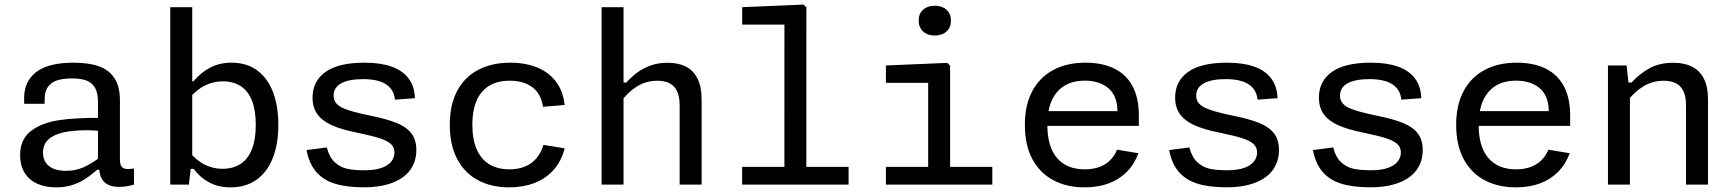

<svg xmlns="http://www.w3.org/2000/svg" viewBox="-20 -796 7480 828"><path d="M497.2 -363.2V-108.5Q497.2 -89.5 502.7 -80Q508.2 -70.5 521.1 -68Q534 -65.5 557.8 -69.2V0Q524 10 493.8 10Q460.8 10 441.8 -1.7Q422.8 -13.3 415.2 -32.6Q407.5 -51.8 407.5 -77.8L402.5 -86.7V-357.5Q402.5 -397.3 388.6 -419.5Q374.7 -441.7 350 -449.8Q325.3 -458 288.2 -457.8Q252.5 -457.5 227.5 -449.8Q202.5 -442 187.8 -422.8Q173 -403.5 172.7 -370.7L172.3 -348.5H84.2V-375.3Q84.2 -445 136.2 -485.3Q188.2 -525.7 298 -525.7Q363.2 -525.7 407 -509.9Q450.8 -494.2 474 -458.3Q497.2 -422.5 497.2 -363.2ZM355.2 -234.3Q293.8 -234.3 252 -224.7Q210.2 -215 187.8 -193.8Q165.3 -172.5 165.3 -137.8Q165.3 -112.7 177.1 -95.1Q188.8 -77.5 211.1 -68.4Q233.3 -59.3 264.3 -59.3Q306 -59.3 340.8 -74.8Q375.7 -90.3 415 -120.5L417.5 -64H398.8L390 -56.2Q364.5 -34.7 341.8 -20.6Q319 -6.5 288.7 2.8Q258.3 12 221.8 12Q174.3 12 139.3 -4.4Q104.3 -20.8 85.5 -51.9Q66.7 -83 66.7 -126.5Q66.7 -195.5 113.5 -231.1Q160.3 -266.7 234.5 -277.7Q308.7 -288.7 413.8 -287.5L439.3 -227.8Q417.3 -230.8 396.2 -232.6Q375.2 -234.3 355.2 -234.3Z M805.2 -92.5 794.7 0H714.3V-765H809V-92.5ZM975.2 12Q921.5 12 881.9 -9.4Q842.3 -30.8 815.3 -67.8H793.2V-144.3Q827.2 -103.5 863.2 -85.8Q899.3 -68 939 -68Q985.3 -68 1017.4 -89Q1049.5 -110 1066.2 -152.2Q1083 -194.5 1083 -257.7Q1083 -319.8 1066.8 -361.4Q1050.5 -403 1018.8 -424.1Q987 -445.2 940.3 -445.2Q900.5 -445.2 864.5 -427.7Q828.5 -410.2 793.2 -369.3V-445.7H814.8Q845.3 -482.8 885.8 -504.2Q926.2 -525.7 979.2 -525.7Q1043.3 -525.7 1088.4 -492.9Q1133.5 -460.2 1156.9 -400Q1180.3 -339.8 1180.3 -257.7Q1180.3 -174.2 1156.1 -113.6Q1131.8 -53 1085.7 -20.5Q1039.5 12 975.2 12Z M1769.3 -372.5 1683.3 -366.3Q1678.7 -410.5 1644.3 -432.7Q1610 -454.8 1545.3 -454.8Q1485.2 -454.8 1451.9 -436.9Q1418.7 -419 1418.7 -383.5Q1418.7 -363.3 1430.6 -349.8Q1442.5 -336.2 1468.4 -326Q1494.3 -315.8 1542.3 -304.8Q1567.5 -299.5 1574.5 -297.8Q1649.2 -282.7 1691.1 -265.5Q1733 -248.3 1754.2 -220.7Q1775.5 -193 1775.5 -149Q1775.5 -100.2 1749.8 -64.1Q1724.2 -28 1673.2 -8.2Q1622.3 11.7 1548.2 11.7Q1474.8 11.7 1424.7 -3.8Q1374.5 -19.2 1343.9 -54.4Q1313.3 -89.7 1302 -148.8L1389.2 -160.2Q1400.3 -117.7 1423.9 -96.1Q1447.5 -74.5 1477.3 -68.1Q1507.2 -61.7 1552.3 -61.7Q1596.5 -61.7 1625.4 -72Q1654.3 -82.3 1667.8 -99.8Q1681.2 -117.2 1681.2 -138.3Q1681.2 -160.2 1666.6 -174.2Q1652 -188.2 1620.6 -198.8Q1589.2 -209.3 1527.5 -222.3L1515.8 -224.7Q1451 -237.8 1410.2 -256.3Q1369.5 -274.8 1348.7 -303.5Q1327.8 -332.2 1327.8 -375.2Q1327.8 -446 1383.7 -485.8Q1439.5 -525.7 1552.2 -525.7Q1620.5 -525.7 1668.2 -508.9Q1716 -492.2 1741.8 -458Q1767.7 -423.8 1769.3 -372.5Z M2175.8 12Q2099.2 12 2041.4 -18.8Q1983.7 -49.5 1951.7 -110.2Q1919.7 -170.8 1919.7 -257.8Q1919.7 -345.3 1952.3 -405.4Q1985 -465.5 2043.8 -495.6Q2102.7 -525.7 2180.8 -525.7Q2244.8 -525.7 2295.4 -505.5Q2346 -485.3 2377.2 -444.4Q2408.5 -403.5 2415 -343.3L2321.7 -335.5Q2312.8 -392.7 2275.2 -420.3Q2237.5 -448 2178.3 -448Q2099.2 -448 2058.1 -399.3Q2017 -350.7 2017 -257.8Q2017 -194 2036.2 -151Q2055.5 -108 2091.3 -86.8Q2127.2 -65.7 2176.7 -65.7Q2232.8 -65.7 2270.2 -92.2Q2307.5 -118.8 2323.7 -171.2L2415 -156.3Q2401.2 -101 2367.2 -63.2Q2333.3 -25.3 2284.4 -6.7Q2235.5 12 2175.8 12Z M2574.3 0V-765H2669V0ZM2911 0V-342.3Q2911 -382 2898.5 -405.4Q2886 -428.8 2864.8 -438.3Q2843.7 -447.8 2815.5 -447.8Q2766.3 -447.8 2726.2 -422.8Q2686.2 -397.7 2654 -352.5V-440H2680.8Q2704 -465.2 2728.8 -483.6Q2753.7 -502 2786.2 -513.7Q2818.8 -525.3 2859 -525.3Q2905.2 -525.3 2937.8 -508.8Q2970.3 -492.2 2988 -457.2Q3005.7 -422.2 3005.7 -367.7V0Z M3180.5 -76.5H3639.5V0H3180.5ZM3362.7 0 3362.8 -719.7 3385.3 -689.8H3180.7V-765L3445.2 -776.2L3457.5 -764.3L3457.3 0Z M3982.7 0V-468.3L4005.2 -438.5H3800.5V-513.7L4065 -524.8L4077.3 -513V0ZM3800.5 -76.5H4259.3V0H3800.5ZM3941.7 -707.3Q3941.7 -737 3960.9 -754.2Q3980.2 -771.3 4011.3 -771.3Q4042.5 -771.3 4061.8 -754.2Q4081 -737 4081 -707.3Q4081 -677.5 4061.8 -660.2Q4042.5 -642.8 4011.3 -642.8Q3990.8 -642.8 3975.1 -650.6Q3959.3 -658.3 3950.5 -673.1Q3941.7 -687.8 3941.7 -707.3Z M4661 -525.7Q4734 -525.7 4785.6 -500.2Q4837.2 -474.8 4864.2 -424Q4891.3 -373.2 4891.3 -298.5V-253.3H4471.8V-316.7H4824.2L4799 -294.8V-315.5Q4799 -381.8 4760.6 -415Q4722.2 -448.2 4657.8 -448.2Q4581 -448.2 4538.8 -399.4Q4496.7 -350.7 4496.7 -257.3Q4496.7 -163 4538.7 -114.3Q4580.7 -65.7 4657.8 -65.7Q4708.2 -65.7 4743.7 -86.7Q4779.2 -107.7 4797.5 -150.5L4889.3 -135.2Q4871.8 -87.5 4839.1 -54.6Q4806.3 -21.7 4760.4 -4.8Q4714.5 12 4657.7 12Q4580.2 12 4522.1 -19Q4464 -50 4431.8 -110.4Q4399.7 -170.8 4399.7 -257.3Q4399.7 -342.8 4431.8 -403.2Q4464 -463.5 4522.9 -494.6Q4581.8 -525.7 4661 -525.7Z M5489.3 -372.5 5403.3 -366.3Q5398.7 -410.5 5364.3 -432.7Q5330 -454.8 5265.3 -454.8Q5205.2 -454.8 5171.9 -436.9Q5138.7 -419 5138.7 -383.5Q5138.7 -363.3 5150.6 -349.8Q5162.5 -336.2 5188.4 -326Q5214.3 -315.8 5262.3 -304.8Q5287.5 -299.5 5294.5 -297.8Q5369.2 -282.7 5411.1 -265.5Q5453 -248.3 5474.2 -220.7Q5495.5 -193 5495.5 -149Q5495.5 -100.2 5469.8 -64.1Q5444.2 -28 5393.2 -8.2Q5342.3 11.7 5268.2 11.7Q5194.8 11.7 5144.7 -3.8Q5094.5 -19.2 5063.9 -54.4Q5033.3 -89.7 5022 -148.8L5109.2 -160.2Q5120.3 -117.7 5143.9 -96.1Q5167.5 -74.5 5197.3 -68.1Q5227.2 -61.7 5272.3 -61.7Q5316.5 -61.7 5345.4 -72Q5374.3 -82.3 5387.8 -99.8Q5401.2 -117.2 5401.2 -138.3Q5401.2 -160.2 5386.6 -174.2Q5372 -188.2 5340.6 -198.8Q5309.2 -209.3 5247.5 -222.3L5235.8 -224.7Q5171 -237.8 5130.2 -256.3Q5089.5 -274.8 5068.7 -303.5Q5047.8 -332.2 5047.8 -375.2Q5047.8 -446 5103.7 -485.8Q5159.5 -525.7 5272.2 -525.7Q5340.5 -525.7 5388.2 -508.9Q5436 -492.2 5461.8 -458Q5487.7 -423.8 5489.3 -372.5Z M6109.3 -372.5 6023.3 -366.3Q6018.7 -410.5 5984.3 -432.7Q5950 -454.8 5885.3 -454.8Q5825.2 -454.8 5791.9 -436.9Q5758.7 -419 5758.7 -383.5Q5758.7 -363.3 5770.6 -349.8Q5782.5 -336.2 5808.4 -326Q5834.3 -315.8 5882.3 -304.8Q5907.5 -299.5 5914.5 -297.8Q5989.2 -282.7 6031.1 -265.5Q6073 -248.3 6094.2 -220.7Q6115.5 -193 6115.5 -149Q6115.5 -100.2 6089.8 -64.1Q6064.2 -28 6013.2 -8.2Q5962.3 11.7 5888.2 11.7Q5814.8 11.7 5764.7 -3.8Q5714.5 -19.2 5683.9 -54.4Q5653.3 -89.7 5642 -148.8L5729.2 -160.2Q5740.3 -117.7 5763.9 -96.1Q5787.5 -74.5 5817.3 -68.1Q5847.2 -61.7 5892.3 -61.7Q5936.5 -61.7 5965.4 -72Q5994.3 -82.3 6007.8 -99.8Q6021.2 -117.2 6021.2 -138.3Q6021.2 -160.2 6006.6 -174.2Q5992 -188.2 5960.6 -198.8Q5929.2 -209.3 5867.5 -222.3L5855.8 -224.7Q5791 -237.8 5750.2 -256.3Q5709.5 -274.8 5688.7 -303.5Q5667.8 -332.2 5667.8 -375.2Q5667.8 -446 5723.7 -485.8Q5779.5 -525.7 5892.2 -525.7Q5960.5 -525.7 6008.2 -508.9Q6056 -492.2 6081.8 -458Q6107.7 -423.8 6109.3 -372.5Z M6521 -525.7Q6594 -525.7 6645.6 -500.2Q6697.2 -474.8 6724.2 -424Q6751.3 -373.2 6751.3 -298.5V-253.3H6331.8V-316.7H6684.2L6659 -294.8V-315.5Q6659 -381.8 6620.6 -415Q6582.2 -448.2 6517.8 -448.2Q6441 -448.2 6398.8 -399.4Q6356.7 -350.7 6356.7 -257.3Q6356.7 -163 6398.7 -114.3Q6440.7 -65.7 6517.8 -65.7Q6568.2 -65.7 6603.7 -86.7Q6639.2 -107.7 6657.5 -150.5L6749.3 -135.2Q6731.8 -87.5 6699.1 -54.6Q6666.3 -21.7 6620.4 -4.8Q6574.5 12 6517.7 12Q6440.2 12 6382.1 -19Q6324 -50 6291.8 -110.4Q6259.7 -170.8 6259.7 -257.3Q6259.7 -342.8 6291.8 -403.2Q6324 -463.5 6382.9 -494.6Q6441.8 -525.7 6521 -525.7Z M7009 0H6914.3V-513.7H6994.7L7004.3 -427H7009ZM7251 0V-342.3Q7251 -382 7238.5 -405.4Q7226 -428.8 7204.8 -438.3Q7183.7 -447.8 7155.5 -447.8Q7106 -447.8 7065.6 -422.8Q7025.2 -397.7 6992 -352.5V-440H7015.7Q7052 -479 7094.5 -502.2Q7137 -525.3 7196.3 -525.3Q7243.2 -525.3 7276.4 -508.8Q7309.7 -492.2 7327.7 -457.2Q7345.7 -422.2 7345.7 -367.7V0Z"/></svg>

Font: Monaspace Neon Var
Style: Regular
Weight: 400
Designer: Riley Cran and the Lettermatic Team
Version: Version 1.000 (Monaspace Neon Var)